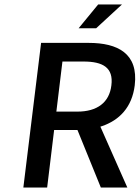

<svg xmlns="http://www.w3.org/2000/svg" viewBox="-20 -840 622 855"><path d="M417 -820 330 -714H408L523 -820ZM352 -566C438 -566 486 -539 476 -460C467 -383 412 -343 325 -343H231L258 -566ZM427 -276 433 -278C511 -304 568 -362 580 -460C597 -602 504 -649 375 -649H163L84 -5H190L221 -261H325L429 -5H547Z"/></svg>

Font: Falling Sky
Style: LightObl
Weight: 400
Designer: Paul D. Hunt
Foundry: Adobe Systems Incorporated
Version: Version 1.02